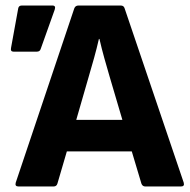

<svg xmlns="http://www.w3.org/2000/svg" viewBox="-20 -675 686 695"><path d="M47 0Q33 0 37 -14L249 -645Q253 -655 264 -655H417Q428 -655 431 -645L645 -14Q649 0 635 0H506Q496 0 492 -10L457 -127H222L188 -11Q185 0 174 0ZM301 -397 256 -241H423L377 -397Q367 -431 357.5 -465Q348 -499 340 -534H338Q330 -499 320.5 -465Q311 -431 301 -397ZM29 -488Q17 -488 20 -502L46 -645Q48 -655 59 -655H170Q183 -655 178 -640L127 -497Q124 -488 113 -488Z"/></svg>

Font: Sofia Sans ExtraBold
Style: Regular
Weight: 800
Designer: Botio Nikoltchev, Ani Petrova
Foundry: lettersoup
Version: Version 4.101; ttfautohint (v1.8.4.7-5d5b)